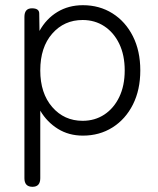

<svg xmlns="http://www.w3.org/2000/svg" viewBox="-20 -511 608 739"><path d="M105 208Q74 208 74 175V-446Q74 -479 103 -479Q131 -479 131 -459L132 -392Q158 -439 201 -465Q244 -491 299 -491Q363 -491 413 -459.5Q463 -428 491.5 -371.5Q520 -315 520 -240Q520 -165 491.5 -108.5Q463 -52 413 -20.5Q363 11 299 11Q245 11 203 -15Q161 -41 135 -85V175Q135 208 105 208ZM298 -46Q345 -46 381.5 -70Q418 -94 439 -137.5Q460 -181 460 -240Q460 -299 439 -342.5Q418 -386 381.5 -410Q345 -434 298 -434Q227 -434 181 -381.5Q135 -329 135 -240Q135 -152 181 -99Q227 -46 298 -46Z"/></svg>

Font: Zen Maru Gothic
Style: Regular
Weight: 400
Designer: Yoshimichi Ohira
Foundry: Positype
Version: Version 1.002